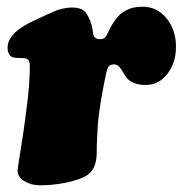

<svg xmlns="http://www.w3.org/2000/svg" viewBox="-20 -536 544 569"><path d="M403.3 -516.1Q444.8 -516.1 473.1 -482.2Q501.5 -448.2 501.5 -397Q501.5 -350.1 476.1 -317.1Q450.7 -284.2 411.6 -284.2Q390.6 -284.2 376.2 -290.5Q361.8 -296.9 355.2 -305.7Q348.6 -314.5 343.8 -323.5Q338.9 -332.5 332.8 -338.9Q326.7 -345.2 317.4 -345.2Q304.7 -345.2 300 -336.2Q295.4 -327.1 287.6 -284.7Q286.6 -280.3 282.7 -258.3Q278.8 -236.3 277.8 -229.7Q276.9 -223.1 273.9 -202.4Q271 -181.6 270 -167.2Q269 -152.8 267.8 -129.2Q266.6 -105.5 266.6 -79.6Q265.6 -31.7 233.4 -13.7Q211.9 -2 174.1 5.6Q136.2 13.2 98.6 13.2Q73.2 13.2 52.7 1.2Q32.2 -10.7 32.2 -30.8Q32.2 -38.1 41.3 -92.3Q50.3 -146.5 59.3 -218.5Q68.4 -290.5 68.4 -340.3Q68.4 -360.4 54.7 -363.3Q50.3 -364.3 27.8 -364.3L18.1 -366.2Q13.7 -367.7 10.7 -370.6Q2.4 -378.9 2.4 -394.5Q2.4 -440.4 86.4 -477.5Q94.7 -481.4 115.5 -491Q136.2 -500.5 143.8 -503.7Q151.4 -506.8 165.3 -510.3Q179.2 -513.7 192.4 -513.7Q225.1 -513.7 235.4 -497.1Q252.4 -471.7 255.4 -439Q257.3 -419.9 275.4 -419.9Q285.2 -419.9 290 -423.8Q294.9 -427.7 299.3 -438Q310.5 -462.4 323 -478.8Q335.4 -495.1 349.4 -502.9Q363.3 -510.7 375.5 -513.4Q387.7 -516.1 403.3 -516.1Z"/></svg>

Font: Cooper* Black
Style: Italic
Weight: 900
Italic angle: -7°
Designer: Owen Earl
Foundry: indestructible type*
Version: Version 0.001